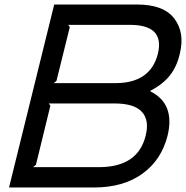

<svg xmlns="http://www.w3.org/2000/svg" viewBox="-20 -830 824 850"><path d="M625 -230Q642 -298 608 -335Q574 -372 487 -372H196L203 -362L139 -100L126 -90H418Q591 -90 625 -230ZM679 -592Q710 -720 555 -720H282L289 -710L230 -472L218 -462H491Q646 -462 679 -592ZM722 -230Q695 -122 610.5 -61Q526 0 396 0H20L220 -810H587Q705 -810 752 -747.5Q799 -685 776 -592Q763 -535 732 -496Q701 -457 646 -428L645 -426Q756 -371 722 -230Z"/></svg>

Font: Sinkin Sans 400 Italic
Style: Italic
Weight: 400
Italic angle: -112°
Designer: Keith Bates
Foundry: K-Type
Version: Sinkin Sans (version 1.0)  by Keith Bates   •   © 2014   www